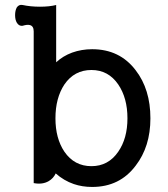

<svg xmlns="http://www.w3.org/2000/svg" viewBox="-20 -738 678 776"><path d="M116.2 -611.3V2Q151.4 8.8 176.8 -5.9Q196.3 -17.6 205.1 -37.1Q238.3 -7.8 278.3 5.9Q312.5 17.6 352.5 17.6Q463.9 17.6 528.3 -68.4Q587.9 -145.5 587.9 -259.8Q587.9 -377 528.3 -454.1Q463.9 -539.1 352.5 -539.1Q309.6 -539.1 271.5 -525.4Q234.4 -511.7 207 -486.3V-717.8Q179.7 -710.9 141.6 -710.9Q103.5 -710.9 71.3 -717.8Q56.6 -720.7 47.9 -708Q41 -695.3 41 -676.8Q41 -658.2 47.9 -646.5Q56.6 -631.8 71.3 -633.8Q90.8 -639.6 100.6 -636.7Q116.2 -632.8 116.2 -611.3ZM349.6 -455.1Q418 -455.1 458 -396.5Q495.1 -341.8 495.1 -259.8Q495.1 -178.7 458 -125Q418 -66.4 349.6 -66.4Q280.3 -66.4 240.2 -125Q204.1 -178.7 204.1 -259.8Q204.1 -341.8 240.2 -396.5Q280.3 -455.1 349.6 -455.1Z"/></svg>

Font: Gungsuh
Style: Regular
Weight: 400
Version: Version 2.21